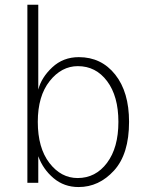

<svg xmlns="http://www.w3.org/2000/svg" viewBox="-20 -753 602 791"><path d="M92.8 0V-733.4H137.7V-383.8Q150.4 -433.6 195.3 -475.6Q240.2 -517.6 304.7 -517.6Q397.5 -517.6 454.6 -445.8Q511.7 -374 511.7 -251Q511.7 -118.2 449.7 -50.3Q387.7 17.6 303.7 17.6Q244.1 17.6 200.7 -19Q157.2 -55.7 137.7 -109.4V0ZM135.7 -251Q135.7 -143.6 183.6 -81.5Q231.4 -19.5 299.8 -19.5Q374 -19.5 420.9 -82Q467.8 -144.5 467.8 -251Q467.8 -356.4 421.4 -418.5Q375 -480.5 300.8 -480.5Q233.4 -480.5 184.6 -418.9Q135.7 -357.4 135.7 -251Z"/></svg>

Font: Gothic A1 ExtraLight
Style: Regular
Weight: 275
Designer: HanYang I&C Co.,Ltd.
Foundry: HanYang I&C Co.,Ltd.
Version: Version 2.50